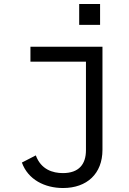

<svg xmlns="http://www.w3.org/2000/svg" viewBox="-20 -705 650 965"><path d="M495 48V-470H133V-395H412V50C412 120 377 165 296 165C245 165 186 147 160 76L90 112C121 198 205 240 297 240C417 240 495 168 495 48ZM378 -580H483V-685H378Z"/></svg>

Font: Necto Mono
Style: Regular
Weight: 400
Designer: Marco Condello
Foundry: Collletttivo
Version: Version 1.300;Glyphs 3.2 (3217)